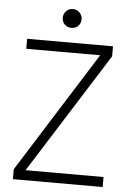

<svg xmlns="http://www.w3.org/2000/svg" viewBox="-58 -910 640 953"><g transform="rotate(5 261.5 -433.5)"><path d="M266.6 -773.4Q247.1 -773.4 233.4 -786.1Q219.7 -799.8 219.7 -820.3Q219.7 -839.8 233.4 -853.5Q247.1 -867.2 266.6 -867.2Q286.1 -867.2 299.8 -853.5Q313.5 -839.8 313.5 -820.3Q313.5 -799.8 299.8 -786.1Q286.1 -773.4 266.6 -773.4ZM101.6 -49.8Q199.2 -49.8 490.2 -49.8Q490.2 -37.1 490.2 0Q377.9 0 43 0Q43 -12.7 43 -49.8Q137.7 -200.2 420.9 -650.4Q329.1 -650.4 52.7 -650.4Q52.7 -662.1 52.7 -700.2Q160.2 -700.2 480.5 -700.2Q480.5 -687.5 480.5 -650.4Q385.7 -500 101.6 -49.8Z"/></g></svg>

Font: LeFont
Style: ExtraLight
Weight: 200
Designer: Leryon MEDIA
Version: Version 1.0